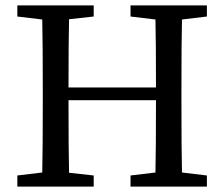

<svg xmlns="http://www.w3.org/2000/svg" viewBox="-20 -689 828 709"><path d="M744 -628 652 -617Q650 -533 650 -359V-310Q650 -138 652 -52L744 -41V0H462V-41L554 -52Q556 -134 556 -319H233Q233 -135 235 -51L326 -41V0H44V-41L136 -52Q138 -136 138 -310V-359Q138 -531 136 -617L44 -628V-669H326V-628L235 -618Q233 -535 233 -366H556Q556 -534 554 -617L462 -628V-669H744Z"/></svg>

Font: TypoPRO Source Serif Pro
Style: Regular
Weight: 400
Designer: Frank Grießhammer
Foundry: Adobe Systems Incorporated
Version: Version 1.017;PS 1.0;hotconv 1.0.79;makeotf.lib2.5.61930